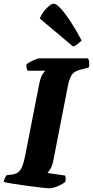

<svg xmlns="http://www.w3.org/2000/svg" viewBox="-31 -1020 504 1040"><path d="M236 0Q229 0 204.5 -2.5Q180 -5 147 -9.5Q114 -14 81 -18.5Q48 -23 22.5 -27.5Q-3 -32 -11 -35Q-9 -46 -4 -56.5Q1 -67 5 -71L37 -75Q56 -78 69 -88.5Q82 -99 90.5 -121.5Q99 -144 106 -180L180 -558Q189 -605 201 -620.5Q213 -636 215 -637H118Q116 -641 113.5 -650.5Q111 -660 112 -671Q119 -678 133.5 -685.5Q148 -693 162 -698.5Q176 -704 182 -704H446Q449 -699 451.5 -686.5Q454 -674 451 -655L403 -642Q371 -634 358 -615Q345 -596 337 -556L258 -151Q253 -125 243 -107.5Q233 -90 226 -83L322 -69Q324 -65 324.5 -54Q325 -43 323 -35Q307 -22 281 -11Q255 0 236 0ZM365 -768 184 -920Q193 -941 207.5 -959.5Q222 -978 236 -989Q250 -1000 259 -1000Q274 -1000 297.5 -974.5Q321 -949 350.5 -904.5Q380 -860 411 -801Q405 -794 392.5 -783.5Q380 -773 365 -768Z"/></svg>

Font: Texturina 12pt Black
Style: Italic
Weight: 900
Italic angle: -11°
Designer: Guillermo Torres Carreño
Foundry: Omnibus-Type
Version: Version 1.002